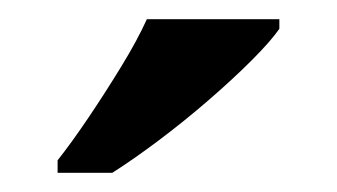

<svg xmlns="http://www.w3.org/2000/svg" viewBox="-20 -786 351 200"><path d="M40 -619Q55 -638 72.5 -664Q90 -690 106.5 -717Q123 -744 133 -766H271V-756Q262 -743 242 -723Q222 -703 196.5 -681Q171 -659 145 -639.5Q119 -620 97 -606H40Z"/></svg>

Font: Noto Serif Bengali SemiBold
Style: Regular
Weight: 600
Version: Version 2.003